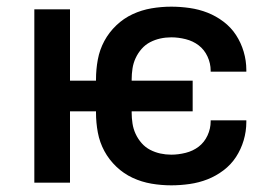

<svg xmlns="http://www.w3.org/2000/svg" viewBox="-20 -548 840 576"><path d="M494 8Q464 8 434.5 3Q405 -2 378 -14.5Q351 -27 329 -48Q307 -69 293 -95Q279 -121 273.5 -150.5Q268 -180 268 -210V-214H190V0H83V-520H190V-306H268V-310Q268 -340 273.5 -369.5Q279 -399 293 -425Q307 -451 329 -472Q351 -493 378 -505.5Q405 -518 434.5 -523Q464 -528 494 -528Q521 -528 549 -524Q577 -520 602.5 -510Q628 -500 650.5 -483Q673 -466 688 -443Q703 -420 711 -393Q719 -366 719 -338V-333H612V-336Q612 -358 602.5 -378.5Q593 -399 576 -412Q559 -425 537 -430.5Q515 -436 494 -436Q477 -436 461 -432.5Q445 -429 430.5 -421.5Q416 -414 405 -401.5Q394 -389 387 -374Q380 -359 377.5 -342.5Q375 -326 375 -310V-306H558V-214H375V-210Q375 -194 377.5 -177.5Q380 -161 387 -146Q394 -131 405 -118.5Q416 -106 430.5 -98.5Q445 -91 461 -87.5Q477 -84 494 -84Q515 -84 537 -89.5Q559 -95 576 -108Q593 -121 602.5 -141.5Q612 -162 612 -184V-187H719V-182Q719 -154 711 -127Q703 -100 688 -77Q673 -54 650.5 -37Q628 -20 602.5 -10Q577 0 549 4Q521 8 494 8Z"/></svg>

Font: Iosevka Aile Semibold
Style: Regular
Weight: 600
Designer: Belleve Invis
Foundry: Belleve Invis
Version: Version 31.1.0; ttfautohint (v1.8.4)